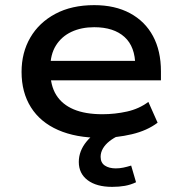

<svg xmlns="http://www.w3.org/2000/svg" viewBox="-20 -528 707 748"><path d="M373 9Q276 9 206.5 -21.5Q137 -52 100.5 -110Q64 -168 64 -248Q64 -323 98 -381.5Q132 -440 195.5 -474Q259 -508 347 -508Q428 -508 486.5 -476.5Q545 -445 576 -387.5Q607 -330 607 -250V-215H153V-291H527L507 -271Q507 -346 465 -384Q423 -422 347 -422Q297 -422 258.5 -404Q220 -386 198 -351Q176 -316 176 -264V-252Q176 -195 199 -158Q222 -121 267 -102Q312 -83 379 -83Q428 -83 475 -93.5Q522 -104 558 -131L594 -50Q553 -19 493.5 -5Q434 9 373 9ZM417 200Q356 200 321.5 174Q287 148 287 103Q287 60 317.5 23Q348 -14 403 -38L443 0Q423 9 406.5 22Q390 35 381 50.5Q372 66 372 83Q372 106 388.5 117Q405 128 431 128Q446 128 460.5 125Q475 122 491 117L510 182Q489 192 466.5 196Q444 200 417 200Z"/></svg>

Font: Nunito Sans 7pt SemiExpanded SemiBold
Style: Regular
Weight: 600
Width: 6
Designer: Vernon Adams
Foundry: Vernon Adams
Version: Version 3.101;gftools[0.9.27]